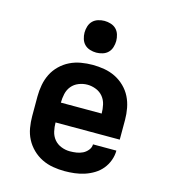

<svg xmlns="http://www.w3.org/2000/svg" viewBox="-112 -839 825 936"><g transform="rotate(15 300.0 -371.0)"><path d="M300 8Q271 8 241.5 3Q212 -2 185.5 -15Q159 -28 137.5 -49Q116 -70 102.5 -96Q89 -122 84 -151.5Q79 -181 79 -210V-310Q79 -339 84.5 -368.5Q90 -398 103 -424Q116 -450 137.5 -471Q159 -492 185.5 -505Q212 -518 241.5 -523Q271 -528 300 -528Q329 -528 358.5 -523Q388 -518 414.5 -505Q441 -492 462.5 -471Q484 -450 497 -424Q510 -398 515.5 -368.5Q521 -339 521 -310V-210H197Q197 -188 202 -165.5Q207 -143 221 -126Q235 -109 256.5 -100.5Q278 -92 300 -92Q317 -92 333.5 -94.5Q350 -97 364.5 -104Q379 -111 390 -124.5Q401 -138 401 -154H519Q519 -129 510 -104.5Q501 -80 485 -60.5Q469 -41 447 -27.5Q425 -14 400.5 -6Q376 2 350.5 5Q325 8 300 8ZM197 -310H403Q403 -332 398 -354.5Q393 -377 379 -394Q365 -411 343.5 -419.5Q322 -428 300 -428Q278 -428 256.5 -419.5Q235 -411 221 -394Q207 -377 202 -354.5Q197 -332 197 -310ZM300 -590Q284 -590 268 -595Q252 -600 241 -611Q230 -622 225 -638Q220 -654 220 -670Q220 -686 225 -702Q230 -718 241 -729Q252 -740 268 -745Q284 -750 300 -750Q316 -750 332 -745Q348 -740 359 -729Q370 -718 375 -702Q380 -686 380 -670Q380 -654 375 -638Q370 -622 359 -611Q348 -600 332 -595Q316 -590 300 -590Z"/></g></svg>

Font: Iosevka HT Extended
Style: Bold
Weight: 700
Width: 7
Monospace: yes
Designer: Belleve Invis
Foundry: Belleve Invis
Version: Version 32.3.0; ttfautohint (v1.8.4)